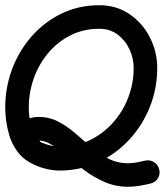

<svg xmlns="http://www.w3.org/2000/svg" viewBox="-30 -607 630 734"><path d="M123 -5Q110 8 91.5 9Q73 10 60 -3Q20 -39 5 -91.5Q-10 -144 -10 -196Q-10 -272 16 -342Q42 -412 90.5 -467.5Q139 -523 205 -555Q271 -587 350 -587Q415 -587 465 -553Q515 -519 543 -464Q571 -409 571 -347Q571 -269 543 -198.5Q515 -128 464 -73Q413 -18 345 13.5Q277 45 197 45Q171 45 140.5 37Q110 29 83 13.5Q56 -2 38.5 -25Q21 -48 21 -80Q21 -119 51.5 -139.5Q82 -160 117 -160Q158 -160 192 -142.5Q226 -125 256.5 -98.5Q287 -72 318 -45.5Q349 -19 383.5 -1Q418 17 459 17Q476 17 492.5 14Q509 11 525 7Q543 3 559 13Q575 23 579 42Q583 60 573 75.5Q563 91 544 95Q523 100 502 103.5Q481 107 459 107Q412 107 370.5 89Q329 71 293.5 44.5Q258 18 227 -8.5Q196 -35 169 -52.5Q142 -70 117 -70Q111 -70 108 -68Q105 -66 109 -71Q110 -74 111 -77Q111 -78 111 -79.5Q111 -81 111 -80Q111 -70 129.5 -62Q148 -54 168.5 -49.5Q189 -45 197 -45Q258 -45 310 -69.5Q362 -94 400.5 -136.5Q439 -179 460 -233.5Q481 -288 481 -347Q481 -384 465 -418.5Q449 -453 419.5 -475Q390 -497 350 -497Q289 -497 239.5 -472Q190 -447 154 -404Q118 -361 99 -307Q80 -253 80 -196Q80 -164 88 -128Q96 -92 121 -69Q134 -56 135 -37.5Q136 -19 123 -5Z"/></svg>

Font: FRB American Cursive Black
Style: Bold Italic
Weight: 900
Italic angle: -25°
Version: Version 2.0;Modular Font Editor K font №1